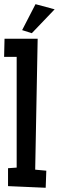

<svg xmlns="http://www.w3.org/2000/svg" viewBox="-21 -887 280 911"><path d="M198.7 -77.1 195.8 3.9 17.1 -3.9V-88.9L58.1 -91.8V-617.2H-1.5L0.5 -703.1H157.7L146 -82ZM238.3 -842.8 129.9 -729.5 84 -744.1 147.5 -867.2Z"/></svg>

Font: Maiden Orange
Style: Regular
Weight: 400
Designer: Astigmatic (AOETI)
Foundry: Astigmatic (AOETI)
Version: Version 1.000